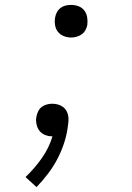

<svg xmlns="http://www.w3.org/2000/svg" viewBox="-20 -548 540 783"><path d="M129 215 84 174Q121 139 150.5 97Q180 55 194 8H192Q179 8 166.5 3.5Q154 -1 145 -10Q136 -19 131.5 -32Q127 -45 127 -58Q127 -62 127.5 -66Q128 -70 129 -74Q131 -85 136.5 -95.5Q142 -106 151 -112.5Q160 -119 171 -122Q182 -125 193 -125Q206 -125 217.5 -121.5Q229 -118 238 -111Q247 -104 252.5 -93Q258 -82 259 -70.5Q260 -59 258.5 -46.5Q257 -34 255 -21Q250 11 239 42.5Q228 74 212 104Q196 134 174.5 162Q153 190 129 215ZM270 -395Q254 -395 239.5 -401Q225 -407 216 -418.5Q207 -430 204.5 -446Q202 -462 205 -478Q207 -489 212.5 -499Q218 -509 227.5 -516Q237 -523 248 -525.5Q259 -528 270 -528Q286 -528 300.5 -522.5Q315 -517 324 -505Q333 -493 335.5 -477.5Q338 -462 336 -446Q334 -435 328 -424.5Q322 -414 312.5 -407.5Q303 -401 292 -398Q281 -395 270 -395Z"/></svg>

Font: Iosevka Aile Light
Style: Italic
Weight: 300
Italic angle: -9°
Designer: Belleve Invis
Foundry: Belleve Invis
Version: Version 31.1.0; ttfautohint (v1.8.4)